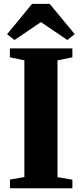

<svg xmlns="http://www.w3.org/2000/svg" viewBox="-20 -1000 436 1020"><path d="M109.5 -59.5V-679.5L32.5 -695.5V-743H364.5V-695.5L285.5 -679.5V-59L364.5 -45.5V0H33V-46ZM57 -787.5 17.5 -818 150.5 -979.5H244L377 -818.5L338 -787.5L197.5 -882.5Z"/></svg>

Font: Merriweather 72pt Black
Style: Regular
Weight: 900
Version: Version 2.100